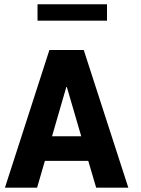

<svg xmlns="http://www.w3.org/2000/svg" viewBox="-20 -872 653 892"><path d="M426.8 0 390.1 -124.5H188.5L152.3 0H2.9L209.5 -639.6H369.1L576.2 0ZM288.1 -467.8 221.7 -238.8H357.4L290.5 -467.8ZM477.1 -852.1V-775.9H154.3V-852.1Z"/></svg>

Font: Yantramanav Black
Style: Regular
Weight: 900
Version: Version 1.001;PS 1.0;hotconv 1.0.72;makeotf.lib2.5.5900; ttf